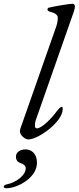

<svg xmlns="http://www.w3.org/2000/svg" viewBox="-95 -729 419 1023"><path d="M56 14C109 14 239 -80 239 -147C239 -155 239 -160 234 -160C228 -160 216 -148 208 -137C183 -102 129 -45 101 -45C94 -45 91 -51 91 -61C91 -69 92 -79 96 -90L298 -666C301 -675 304 -686 304 -694C304 -704 298 -709 292 -709C276 -709 202 -697 164 -688C160 -687 158 -682 158 -677C158 -672 166 -667 180 -664C198 -660 213 -648 213 -636C213 -619 210 -602 203 -583L13 -42C12 -39 11 -33 11 -30C11 -8 39 14 56 14ZM-61 274C-4 274 102 220 102 138C102 89 72 67 41 67C13 67 -10 82 -10 105C-10 129 3 136 17 141C31 146 42 153 42 168C42 205 -10 244 -58 253C-69 255 -75 261 -75 266C-75 270 -71 274 -61 274Z"/></svg>

Font: EB Garamond
Style: Italic
Weight: 400
Italic angle: -17.2°
Designer: Georg Duffner and Octavio Pardo
Foundry: Georg Duffner
Version: Version 1.000;PS 001.000;hotconv 1.0.88;makeotf.lib2.5.64775